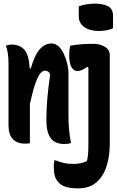

<svg xmlns="http://www.w3.org/2000/svg" viewBox="-20 -790 644 1060"><path d="M415 -755Q432 -762 456.5 -766Q481 -770 505 -770Q549 -770 576.5 -755.5Q604 -741 604 -703V-634Q571 -619 525 -619Q476 -619 445.5 -640.5Q415 -662 415 -699ZM145 1Q137 2 130.5 2.5Q124 3 116 3Q76 3 51.5 -21.5Q27 -46 27 -97V-441Q27 -467 23.5 -493.5Q20 -520 12 -538Q20 -540 28 -542Q36 -544 43 -544Q89 -544 114.5 -515.5Q140 -487 144 -412H150Q171 -486 199.5 -518Q228 -550 266 -550Q287 -550 304 -533.5Q321 -517 333 -491Q345 -465 351.5 -437Q358 -409 358 -386V-154Q358 -108 361 -75.5Q364 -43 372 0Q362 3 353.5 4Q345 5 334 5Q306 5 284 -6Q262 -17 249 -46.5Q236 -76 236 -129Q236 -187 241.5 -249Q247 -311 257 -379Q253 -390 245.5 -395Q238 -400 229 -400Q216 -400 203.5 -386Q191 -372 176.5 -332.5Q162 -293 145 -217ZM497 -548Q531 -548 558.5 -532Q586 -516 586 -486V5Q586 71 568.5 127Q551 183 512.5 216.5Q474 250 411 250Q334 250 305 219Q289 203 283 182Q277 161 277 130Q277 111 280 95H286Q312 105 333.5 110Q355 115 386 115Q410 115 428 110.5Q446 106 460 99Q465 81 466.5 57Q468 33 468 0V-417L462 -421Q446 -410 433.5 -404Q421 -398 407 -398Q387 -398 374.5 -419.5Q362 -441 362 -486Q362 -517 368 -538Q406 -544 433 -546Q460 -548 497 -548Z"/></svg>

Font: Recursive Mn Csl St
Style: Bold
Weight: 700
Monospace: yes
Version: Version 1.079;hotconv 1.0.112;makeotfexe 2.5.65598; ttfautoh